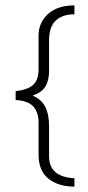

<svg xmlns="http://www.w3.org/2000/svg" viewBox="-20 -591 325 712"><path d="M256 -538Q211 -538 186.5 -514.5Q162 -491 162 -442V-329Q162 -293 148.5 -270.5Q135 -248 102 -237V-236Q134 -222 148 -194.5Q162 -167 162 -123V-11Q162 65 256 70V101Q196 101 159.5 71.5Q123 42 123 -17V-137Q123 -175 103 -196.5Q83 -218 38 -220V-253Q83 -258 103 -276.5Q123 -295 123 -333V-459Q123 -507 158 -539Q193 -571 256 -571Z"/></svg>

Font: Mukta Malar ExtraLight
Style: Regular
Weight: 275
Designer: Aadarsh Rajan, Girish Dalvi, Yashodeep Gholap
Foundry: Ek Type
Version: Version 2.538;PS 1.000;hotconv 16.6.51;makeotf.lib2.5.65220;